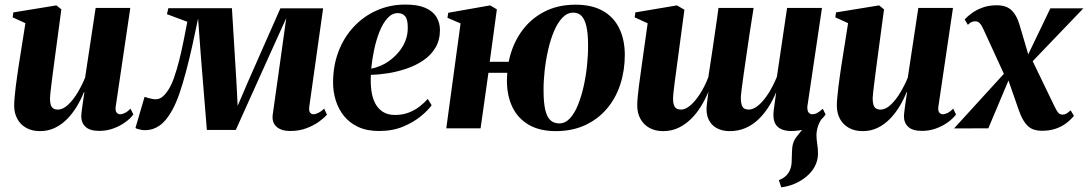

<svg xmlns="http://www.w3.org/2000/svg" viewBox="-20 -548 4647 820"><path d="M151 12Q116.5 12 91.8 -2Q67 -16 53.8 -40.5Q40.5 -65 40.5 -97Q40.5 -112 42.5 -133Q44.5 -154 47.2 -177.8Q50 -201.5 53.5 -224.2Q57 -247 59.5 -265.5L88.5 -449L34 -474L37 -495L221 -525L242 -508L212 -284Q209.5 -264 206.2 -240Q203 -216 200.2 -193.2Q197.5 -170.5 195.5 -153Q193.5 -135.5 193.5 -128Q193.5 -112 196.5 -101.5Q199.5 -91 206.8 -85.5Q214 -80 227 -80Q249 -80 271 -100.8Q293 -121.5 311.8 -153Q330.5 -184.5 343.5 -216.5L388.5 -514H536.5L474 -91.5Q472 -75 478 -67.5Q484 -60 492.5 -60Q502 -60 513.8 -65.8Q525.5 -71.5 537.5 -84L549.5 -59Q536.5 -41.5 514.2 -25.5Q492 -9.5 463.8 0.8Q435.5 11 404 11Q364.5 11 346 -5.8Q327.5 -22.5 327 -50.5Q327 -55.5 328.2 -67Q329.5 -78.5 331.5 -93.2Q333.5 -108 336 -124Q338.5 -140 340.5 -154L338.5 -154.5Q326 -123 308 -93.2Q290 -63.5 266.8 -39.8Q243.5 -16 214.5 -2Q185.5 12 151 12Z M1219 11.5Q1181 11.5 1160.5 -7.2Q1140 -26 1145 -60L1177.5 -291L1202.5 -470.5L1128 -306L987 7H863.5L838 -306.5L826 -469Q813.5 -408 800.8 -350.8Q788 -293.5 774.5 -242.5Q761 -191.5 746.5 -149.2Q732 -107 715 -76.5Q690 -31.5 661.5 -11.8Q633 8 600.5 8Q592 8 583.5 6.5Q575 5 568.5 3Q562 1 558.5 -1.5L597.5 -134.5Q603 -132.5 611.2 -130Q619.5 -127.5 628.8 -125.8Q638 -124 645.5 -124Q651.5 -124 657.2 -125.8Q663 -127.5 669 -131.2Q675 -135 681.5 -141.8Q688 -148.5 695 -158.5Q710 -179 722.5 -214Q735 -249 745.5 -291Q756 -333 764.5 -375.8Q773 -418.5 780 -455L693 -487.5L699 -513H970.5L989.5 -202L995 -96L1040.5 -202L1177.5 -512.5H1360L1301 -93.5Q1299 -80.5 1301.2 -73.2Q1303.5 -66 1308.5 -63Q1313.5 -60 1318 -60Q1327.5 -60 1339.8 -66Q1352 -72 1364.5 -84L1376.5 -58Q1365.5 -45.5 1343.5 -29.2Q1321.5 -13 1290 -0.8Q1258.5 11.5 1219 11.5Z M1823.5 -98.5Q1809.5 -78.5 1778.5 -52.5Q1747.5 -26.5 1702.2 -7.5Q1657 11.5 1598.5 11.5Q1547 11.5 1510 -5.8Q1473 -23 1449.2 -52.5Q1425.5 -82 1414 -119Q1402.5 -156 1402.5 -195.5Q1402.5 -267 1425.5 -327.5Q1448.5 -388 1490.2 -433Q1532 -478 1588.5 -503.2Q1645 -528.5 1711.5 -528.5Q1764 -528.5 1796.2 -514.5Q1828.5 -500.5 1843.5 -476.2Q1858.5 -452 1859 -421Q1859 -376.5 1839.5 -344Q1820 -311.5 1787.5 -289.8Q1755 -268 1716 -254.8Q1677 -241.5 1637.2 -235.2Q1597.5 -229 1564 -228.5Q1562 -193 1566 -162Q1570 -131 1582 -107.5Q1594 -84 1615 -70.5Q1636 -57 1667 -57Q1698.5 -57 1724.5 -66.8Q1750.5 -76.5 1771.2 -92.5Q1792 -108.5 1807 -125.5ZM1679.5 -492Q1654 -492 1634.2 -469.8Q1614.5 -447.5 1600.5 -412Q1586.5 -376.5 1577.8 -335Q1569 -293.5 1565.5 -255Q1585.5 -258.5 1607.2 -268Q1629 -277.5 1649.2 -293.2Q1669.5 -309 1686 -329.8Q1702.5 -350.5 1712.2 -376Q1722 -401.5 1721.5 -431.5Q1721.5 -465.5 1710 -478.8Q1698.5 -492 1679.5 -492Z M2071.5 -284H2152.5Q2166.5 -354 2204.2 -409.2Q2242 -464.5 2301.2 -496.2Q2360.5 -528 2438.5 -528Q2507 -528 2553.5 -502.2Q2600 -476.5 2624 -428.5Q2648 -380.5 2648.5 -314.5Q2648.5 -247 2629.2 -187.8Q2610 -128.5 2572 -83.8Q2534 -39 2479 -13.5Q2424 12 2353.5 12Q2285.5 12 2239.2 -14.5Q2193 -41 2169.2 -89Q2145.5 -137 2145 -201Q2145 -210 2145.5 -219Q2146 -228 2146.5 -237H2066L2032.5 0H1886L1947 -448L1891 -472L1894.5 -493.5L2073.5 -525L2102 -508ZM2428.5 -494Q2402.5 -494 2382 -472.5Q2361.5 -451 2346.2 -415Q2331 -379 2321 -335Q2311 -291 2306 -245.5Q2301 -200 2301.5 -160.5Q2301.5 -110.5 2308.5 -79.8Q2315.5 -49 2330.2 -35Q2345 -21 2368.5 -21Q2394 -21 2414 -42.5Q2434 -64 2448.5 -100Q2463 -136 2472.8 -179.8Q2482.5 -223.5 2487.2 -269.5Q2492 -315.5 2491.5 -356Q2491.5 -404.5 2484.5 -435Q2477.5 -465.5 2463.8 -479.8Q2450 -494 2428.5 -494Z M3316.5 252 3306.5 221.5Q3328 212.5 3339.2 200.5Q3350.5 188.5 3356 172Q3361 158 3361.2 138.2Q3361.5 118.5 3362.5 98.5Q3363 60 3381.2 37.2Q3399.5 14.5 3414.5 -5L3495.5 -48.5Q3481 -30.5 3474 -10.5Q3467 9.5 3467 30.5Q3467 45.5 3470.2 66.5Q3473.5 87.5 3473.5 107.5Q3473.5 137.5 3459.5 163.5Q3445.5 189.5 3421 208.5Q3399.5 226 3372.8 237.2Q3346 248.5 3316.5 252ZM2873.5 -286Q2871 -267 2867.8 -243.5Q2864.5 -220 2861.5 -196.8Q2858.5 -173.5 2856.5 -154.8Q2854.5 -136 2854.5 -127Q2854.5 -103.5 2861.8 -91.8Q2869 -80 2889 -80Q2908 -80 2929.2 -98.5Q2950.5 -117 2970.5 -148.5Q2990.5 -180 3005 -218Q3009.5 -246.5 3014.8 -281.8Q3020 -317 3024.5 -346Q3028 -370 3032.5 -401.2Q3037 -432.5 3041.5 -463.2Q3046 -494 3048.5 -514H3198.5Q3190 -461.5 3182.2 -410Q3174.5 -358.5 3167.8 -311.8Q3161 -265 3155.5 -227Q3150 -189 3147 -163.8Q3144 -138.5 3144 -129.5Q3144 -104.5 3151 -92.2Q3158 -80 3178 -80Q3198.5 -80 3220.8 -99.5Q3243 -119 3263 -151Q3283 -183 3298 -220L3341.5 -514H3490.5L3428 -92.5Q3427.5 -74 3433.8 -67Q3440 -60 3448.5 -60Q3459.5 -60 3470.2 -65.8Q3481 -71.5 3494 -83.5L3506 -59Q3493.5 -41 3472.8 -25Q3452 -9 3423.8 1.2Q3395.5 11.5 3359 11.5Q3317.5 11.5 3297.8 -10.2Q3278 -32 3285 -81.5L3295 -154.5Q3281.5 -121.5 3262.5 -91.5Q3243.5 -61.5 3219 -38Q3194.5 -14.5 3163.8 -1.2Q3133 12 3096.5 12Q3064.5 12 3041 -0.8Q3017.5 -13.5 3006 -38.5Q2994.5 -63.5 2998.5 -99.5L3005.5 -156Q2992.5 -124.5 2974.2 -94.5Q2956 -64.5 2931.8 -40.5Q2907.5 -16.5 2877.8 -2.2Q2848 12 2812 12Q2778 12 2753.5 -1.8Q2729 -15.5 2715.2 -40.2Q2701.5 -65 2701.5 -98.5Q2701.5 -113 2703.5 -134Q2705.5 -155 2708.5 -178.8Q2711.5 -202.5 2714.8 -225.5Q2718 -248.5 2720.5 -267L2746 -448.5L2690.5 -474L2693.5 -495L2871 -525L2903 -506.5Z M3664.5 12Q3630 12 3605.2 -2Q3580.5 -16 3567.2 -40.5Q3554 -65 3554 -97Q3554 -112 3556 -133Q3558 -154 3560.8 -177.8Q3563.5 -201.5 3567 -224.2Q3570.5 -247 3573 -265.5L3602 -449L3547.5 -474L3550.5 -495L3734.5 -525L3755.5 -508L3725.5 -284Q3723 -264 3719.8 -240Q3716.5 -216 3713.8 -193.2Q3711 -170.5 3709 -153Q3707 -135.5 3707 -128Q3707 -112 3710 -101.5Q3713 -91 3720.2 -85.5Q3727.5 -80 3740.5 -80Q3762.5 -80 3784.5 -100.8Q3806.5 -121.5 3825.2 -153Q3844 -184.5 3857 -216.5L3902 -514H4050L3987.5 -91.5Q3985.5 -75 3991.5 -67.5Q3997.5 -60 4006 -60Q4015.5 -60 4027.2 -65.8Q4039 -71.5 4051 -84L4063 -59Q4050 -41.5 4027.8 -25.5Q4005.5 -9.5 3977.2 0.8Q3949 11 3917.5 11Q3878 11 3859.5 -5.8Q3841 -22.5 3840.5 -50.5Q3840.5 -55.5 3841.8 -67Q3843 -78.5 3845 -93.2Q3847 -108 3849.5 -124Q3852 -140 3854 -154L3852 -154.5Q3839.5 -123 3821.5 -93.2Q3803.5 -63.5 3780.2 -39.8Q3757 -16 3728 -2Q3699 12 3664.5 12Z M4430.5 10.5Q4408 10.5 4390.8 3.8Q4373.5 -3 4359 -21.8Q4344.5 -40.5 4331.5 -76.5L4271 -250L4299.5 -234L4201 0L4054.5 0.5L4290 -257.5L4276 -214L4181.5 -420Q4173 -439 4165 -448Q4157 -457 4145.5 -457Q4135 -457 4127.8 -453Q4120.5 -449 4113.5 -442L4100 -465Q4111.5 -478 4130.8 -492Q4150 -506 4176.8 -515.8Q4203.5 -525.5 4237 -525.5Q4263 -525.5 4281 -517.2Q4299 -509 4312.2 -490.2Q4325.5 -471.5 4335 -439.5L4380 -287L4358.5 -289L4466 -512.5H4607L4364 -259L4380.5 -307L4483 -95Q4492 -76 4499.2 -67.2Q4506.5 -58.5 4518 -58.5Q4527 -58.5 4534 -62.5Q4541 -66.5 4552.5 -77L4566.5 -53Q4551.5 -35 4531.8 -20.5Q4512 -6 4487 2.2Q4462 10.5 4430.5 10.5Z"/></svg>

Font: Merriweather 120pt ExtraBold
Style: Italic
Weight: 800
Italic angle: -7.8°
Version: Version 2.101